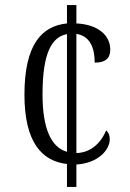

<svg xmlns="http://www.w3.org/2000/svg" viewBox="-20 -734 511 754"><path d="M243 -90V0H280V-88C366 -93 411 -146 411 -187C411 -203 406 -214 397 -222C379 -178 340 -134 280 -133V-601C332 -593 352 -548 352 -488C396 -488 413 -507 413 -539C413 -596 364 -638 280 -642V-714H243V-642C145 -632 76 -561 76 -362C76 -176 144 -101 243 -90ZM243 -600V-138C181 -155 147 -229 147 -363C147 -528 184 -589 243 -600Z"/></svg>

Font: Noto Serif Armenian Condensed Light
Style: Regular
Weight: 300
Width: 3
Designer: Monotype Design Team
Foundry: Monotype Imaging Inc.
Version: Version 2.008